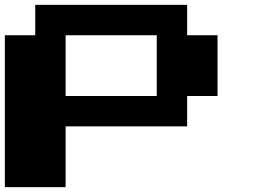

<svg xmlns="http://www.w3.org/2000/svg" viewBox="-20 -770 1040 790"><path d="M0 0V-625H125V-750H750V-625H875V-375H750V-250H250V0ZM250 -375H625V-625H250Z"/></svg>

Font: Press Start 2P
Style: Regular
Weight: 400
Designer: CodeMan38
Foundry: CodeMan38
Version: Version 3.000